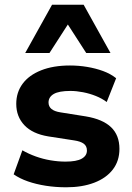

<svg xmlns="http://www.w3.org/2000/svg" viewBox="-20 -784 559 815"><path d="M261 11Q216 11 174.5 4.5Q133 -2 98.5 -14Q64 -26 38 -44L75 -146Q101 -131 131.5 -120Q162 -109 194.5 -103.5Q227 -98 258 -98Q305 -98 327 -110.5Q349 -123 349 -145Q349 -164 335.5 -174Q322 -184 295 -188L185 -205Q118 -216 83.5 -252.5Q49 -289 49 -343Q49 -392 76 -428.5Q103 -465 154.5 -485.5Q206 -506 277 -506Q314 -506 350 -500Q386 -494 417.5 -482.5Q449 -471 473 -452L433 -351Q413 -366 387 -376.5Q361 -387 332.5 -392.5Q304 -398 279 -398Q230 -398 208 -385Q186 -372 186 -349Q186 -332 198.5 -321.5Q211 -311 237 -307L344 -290Q416 -278 451.5 -244Q487 -210 487 -152Q487 -101 459 -64.5Q431 -28 380 -8.5Q329 11 261 11ZM87 -559 201 -764H335L449 -559H346L268 -680L190 -559Z"/></svg>

Font: Nunito Sans 10pt ExtraBold
Style: Regular
Weight: 800
Designer: Vernon Adams
Foundry: Vernon Adams
Version: Version 3.101;gftools[0.9.27]